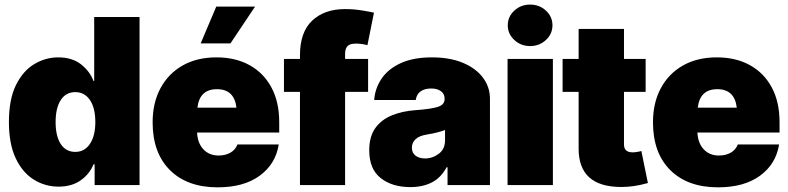

<svg xmlns="http://www.w3.org/2000/svg" viewBox="-20 -801 3411 831"><path d="M233.4 6.8Q175.3 6.8 126.2 -23.7Q77.1 -54.2 47.9 -116.2Q18.6 -178.2 18.6 -272.5Q18.6 -371.6 49.3 -433.3Q80.1 -495.1 128.9 -523.9Q177.7 -552.7 231.4 -552.7Q292.5 -552.7 330.8 -522.5Q369.1 -492.2 384.8 -450.2H387.7V-727.5H584V0H389.6V-89.8H384.8Q368.2 -48.3 329.6 -20.8Q291 6.8 233.4 6.8ZM305.7 -143.6Q346.2 -143.6 369.4 -178.5Q392.6 -213.4 392.6 -272.5Q392.6 -333.5 369.4 -367.9Q346.2 -402.3 305.7 -402.3Q265.1 -402.3 242.9 -367.9Q220.7 -333.5 220.7 -272.5Q220.7 -211.9 242.9 -177.7Q265.1 -143.6 305.7 -143.6Z M921.9 9.8Q790.5 9.8 715.6 -64.7Q640.6 -139.2 640.6 -271.5Q640.6 -356 674.6 -419.2Q708.5 -482.4 770.5 -517.6Q832.5 -552.7 917 -552.7Q999.5 -552.7 1060.5 -518.8Q1121.6 -484.9 1155 -422.1Q1188.5 -359.4 1188.5 -272.5V-227.5H833Q835 -182.1 860.1 -155Q885.3 -127.9 925.8 -127.9Q956.1 -127.9 977.5 -140.4Q999 -152.8 1007.8 -175.8H1186.5Q1172.9 -90.8 1104 -40.5Q1035.2 9.8 921.9 9.8ZM918.9 -415Q843.8 -415 834.5 -335H1003.4Q994.1 -415 918.9 -415ZM848.6 -613.3 916 -772.5H1084L977.5 -613.3Z M1278.3 0V-403.3H1209V-545.9H1278.3V-561.5Q1278.3 -662.1 1331.3 -711.9Q1384.3 -761.7 1473.6 -761.7Q1511.2 -761.7 1546.6 -755.9Q1582 -750 1598.6 -746.1L1570.3 -605.5Q1545.4 -612.3 1520.5 -612.3Q1493.2 -612.3 1483.4 -600.6Q1473.6 -588.9 1473.6 -569.3V-545.9H1573.2V-403.3H1473.6V0Z M1755.9 8.8Q1677.2 8.8 1627.7 -30.3Q1578.1 -69.3 1578.1 -150.4Q1578.1 -210.4 1604.7 -247.1Q1631.3 -283.7 1676.8 -302Q1722.2 -320.3 1778.3 -324.2Q1846.7 -329.1 1875.5 -338.6Q1904.3 -348.1 1904.3 -372.1V-374Q1904.3 -395 1888.2 -406.5Q1872.1 -418 1846.7 -418Q1818.4 -418 1800.8 -405.8Q1783.2 -393.6 1779.3 -368.2H1599.6Q1603 -418 1631.1 -460Q1659.2 -502 1713.6 -527.3Q1768.1 -552.7 1849.6 -552.7Q1927.2 -552.7 1983.6 -529.1Q2040 -505.4 2070.3 -464.8Q2100.6 -424.3 2100.6 -374V0H1917V-77.1H1913.1Q1888.2 -31.2 1848.6 -11.2Q1809.1 8.8 1755.9 8.8ZM1819.3 -115.2Q1852.5 -115.2 1879.4 -135.7Q1906.2 -156.2 1906.2 -193.4V-238.3Q1876 -226.6 1828.1 -218.8Q1793.9 -213.4 1778.3 -198.2Q1762.7 -183.1 1762.7 -162.1Q1762.7 -139.2 1778.6 -127.2Q1794.4 -115.2 1819.3 -115.2Z M2176.8 0V-545.9H2373V0ZM2274.4 -601.6Q2234.4 -601.6 2206.1 -627.9Q2177.7 -654.3 2177.7 -691.4Q2177.7 -729 2206.1 -755.1Q2234.4 -781.2 2274.4 -781.2Q2314.5 -781.2 2342.8 -755.1Q2371.1 -729 2371.1 -691.4Q2371.1 -654.3 2342.8 -627.9Q2314.5 -601.6 2274.4 -601.6Z M2774.4 -545.9V-403.3H2680.7V-175.8Q2680.7 -141.6 2717.8 -141.6Q2726.6 -141.6 2738.5 -143.6Q2750.5 -145.5 2755.9 -147.5L2784.2 -8.8Q2750.5 0.5 2723.1 4.4Q2695.8 8.3 2669.4 8.3Q2484.4 8.3 2484.4 -157.2V-403.3H2415V-545.9H2484.4V-675.8H2680.7V-545.9Z M3087.4 9.8Q2956.1 9.8 2881.1 -64.7Q2806.2 -139.2 2806.2 -271.5Q2806.2 -356 2840.1 -419.2Q2874 -482.4 2936 -517.6Q2998 -552.7 3082.5 -552.7Q3165 -552.7 3226.1 -518.8Q3287.1 -484.9 3320.6 -422.1Q3354 -359.4 3354 -272.5V-227.5H2998.5Q3000.5 -182.1 3025.6 -155Q3050.8 -127.9 3091.3 -127.9Q3121.6 -127.9 3143.1 -140.4Q3164.6 -152.8 3173.3 -175.8H3352.1Q3338.4 -90.8 3269.5 -40.5Q3200.7 9.8 3087.4 9.8ZM3084.5 -415Q3009.3 -415 3000 -335H3168.9Q3159.7 -415 3084.5 -415Z"/></svg>

Font: Inter Tight Black
Style: Regular
Weight: 900
Designer: Rasmus Andersson
Foundry: rsms
Version: Version 3.004; ttfautohint (v1.8.4.7-5d5b)